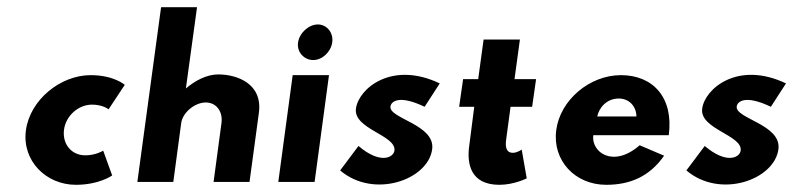

<svg xmlns="http://www.w3.org/2000/svg" viewBox="-20 -506 2206 534"><path d="M292 -18 267 -87C267 -87 247 -74 217 -74C179 -74 153 -105 158 -145C163 -184 198 -215 236 -215C266 -215 282 -202 282 -202L327 -270C327 -270 297 -297 232 -297C148 -297 63 -228 52 -143C41 -59 108 8 191 8C256 8 292 -18 292 -18Z M528 -486H428L362 0H462L484 -164C488 -193 522 -221 552 -221C584 -221 600 -193 596 -164L574 0H674L700 -192C711 -273 640 -299 587 -299C555 -299 523 -282 497 -260Z M809 -388C805 -361 826 -339 851 -339C876 -339 900 -361 904 -388C908 -415 889 -438 864 -438C839 -438 813 -415 809 -388ZM754 0H855L895 -297H794Z M977 -100 926 -32C1020 48 1171 -6 1182 -91C1191 -160 1061 -176 1066 -210C1068 -224 1090 -243 1161 -209L1203 -274C1069 -338 977 -259 970 -204C962 -147 1083 -130 1077 -87C1074 -67 1037 -49 977 -100Z M1310 -286H1268L1257 -209H1299L1285 -100C1278 -50 1289 8 1369 8C1410 8 1445 -10 1445 -10L1431 -90C1431 -90 1419 -81 1406 -81C1390 -81 1384 -94 1388 -120L1400 -209H1460L1471 -286H1411L1426 -396H1325Z M1641 -182C1646 -206 1667 -232 1701 -232C1730 -232 1750 -210 1750 -182ZM1759 -102C1686 -38 1624 -82 1630 -130H1840C1854 -236 1795 -297 1707 -297C1620 -297 1538 -228 1527 -144C1516 -60 1579 8 1666 8C1731 8 1786 -14 1827 -73Z M1940 -100 1889 -32C1983 48 2134 -6 2145 -91C2154 -160 2024 -176 2029 -210C2031 -224 2053 -243 2124 -209L2166 -274C2032 -338 1940 -259 1933 -204C1925 -147 2046 -130 2040 -87C2037 -67 2000 -49 1940 -100Z"/></svg>

Font: Hussar Tani
Style: Kurs
Weight: 700
Foundry: Cannot Into Space Fonts
Version: Version 0.92